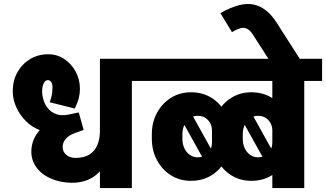

<svg xmlns="http://www.w3.org/2000/svg" viewBox="-20 -960 1664 980"><path d="M490 0V-660H653V0ZM531 -547V-660H744V-547ZM268 -288Q223 -281 183 -296Q143 -311 112 -342Q81 -373 63 -413Q45 -453 45 -495H195Q195 -474 202 -450Q209 -426 225 -406.5Q241 -387 267 -377.5Q293 -368 330 -375V-298ZM346 -27Q287 -28 240 -48.5Q193 -69 166.5 -105Q140 -141 140 -186L300 -211Q299 -186 318 -170Q337 -154 366 -154ZM140 -186Q140 -233 165.5 -273Q191 -313 235 -337Q279 -361 334 -361L363 -281Q343 -274 329 -263.5Q315 -253 307.5 -239.5Q300 -226 300 -211ZM346 -27 366 -154Q410 -154 437.5 -172Q465 -190 477.5 -221Q490 -252 490 -291H559Q559 -216 534.5 -156Q510 -96 463 -61.5Q416 -27 346 -27ZM319 -265V-373L382 -386L407 -297ZM195 -493H45Q45 -548 68.5 -590.5Q92 -633 133 -658Q174 -683 226 -683L224 -551Q211 -551 203 -534.5Q195 -518 195 -493ZM362 -406 234 -438Q245 -470 246.5 -488.5Q248 -507 248 -516L388 -506Q388 -484 382.5 -461Q377 -438 362 -406ZM388 -506 248 -516Q248 -531 241.5 -541Q235 -551 224 -551L226 -683Q272 -683 308.5 -658.5Q345 -634 366.5 -594Q388 -554 388 -506Z M1062 -231V-296H1150V-231ZM1051 -89 867 -420 915 -456 1099 -125ZM694 -547V-660H1172V-547ZM755 -251V-275H911V-251ZM911 -274H755Q755 -336 781.5 -384.5Q808 -433 853 -461Q898 -489 955 -489L989 -369Q967 -369 949 -356.5Q931 -344 921 -322.5Q911 -301 911 -274ZM1150 -294H1062Q1062 -326 1041.5 -347.5Q1021 -369 989 -369L955 -489Q1011 -489 1055 -463.5Q1099 -438 1124.5 -394Q1150 -350 1150 -294ZM911 -252Q911 -225 921 -203.5Q931 -182 949 -169.5Q967 -157 989 -157L955 -37Q898 -37 853 -65Q808 -93 781.5 -142Q755 -191 755 -252ZM1150 -232Q1150 -177 1124.5 -132.5Q1099 -88 1055 -62.5Q1011 -37 955 -37L989 -157Q1021 -157 1041.5 -178.5Q1062 -200 1062 -232ZM1370 -231V-296H1458V-231ZM1359 -89 1175 -420 1223 -456 1407 -125ZM1002 -547V-660H1480V-547ZM1063 -251V-275H1219V-251ZM1219 -274H1063Q1063 -336 1089.5 -384.5Q1116 -433 1161 -461Q1206 -489 1263 -489L1297 -369Q1275 -369 1257 -356.5Q1239 -344 1229 -322.5Q1219 -301 1219 -274ZM1458 -294H1370Q1370 -326 1349.5 -347.5Q1329 -369 1297 -369L1263 -489Q1319 -489 1363 -463.5Q1407 -438 1432.5 -394Q1458 -350 1458 -294ZM1219 -252Q1219 -225 1229 -203.5Q1239 -182 1257 -169.5Q1275 -157 1297 -157L1263 -37Q1206 -37 1161 -65Q1116 -93 1089.5 -142Q1063 -191 1063 -252ZM1458 -232Q1458 -177 1432.5 -132.5Q1407 -88 1363 -62.5Q1319 -37 1263 -37L1297 -157Q1329 -157 1349.5 -178.5Q1370 -200 1370 -232ZM1370 0V-645H1533V0ZM1280 -547V-660H1624V-547Z M1350 -660 1269 -786 1391 -846 1510 -660ZM1269 -786Q1253 -812 1230 -817Q1207 -822 1164 -796L1105 -893Q1207 -951 1274 -937Q1341 -923 1391 -846Z"/></svg>

Font: Akshar Light
Style: Regular
Weight: 300
Designer: Tall Chai
Foundry: Tall Chai
Version: Version 1.100